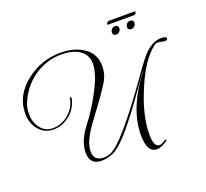

<svg xmlns="http://www.w3.org/2000/svg" viewBox="-142 -948 1284 1199"><g transform="rotate(-20 500.0 -348.5)"><path d="M705 80Q640 80 640 -38Q640 -217 795 -415Q790 -411 774 -390Q758 -369 732 -331Q712 -303 681 -259.5Q650 -216 607 -160Q579 -124 558.5 -100Q538 -76 526 -63Q469 -2 430 14Q388 29 356 29Q278 29 278 -53Q278 -124 337 -204Q369 -245 396.5 -287.5Q424 -330 447 -373Q511 -489 511 -559Q511 -623 458 -655Q414 -681 345 -681Q246 -681 164 -625Q85 -571 44 -478Q28 -443 28 -401Q28 -346 56 -309Q87 -266 139 -266Q193 -266 239 -301Q284 -337 299 -389V-390Q299 -401 302.5 -406.5Q306 -412 308 -412Q312 -412 312 -401Q312 -394 309 -386Q291 -328 245 -294Q199 -257 140 -257Q79 -257 41 -305Q7 -348 7 -411Q7 -531 115 -615Q216 -693 340 -693Q431 -693 490 -655Q561 -612 561 -526Q561 -470 530 -420Q516 -398 495.5 -367.5Q475 -337 447 -300Q375 -202 375 -202Q329 -135 318 -97Q314 -84 312 -72.5Q310 -61 310 -50Q310 15 375 15Q402 15 427 3Q507 -32 753 -377Q767 -397 788 -426.5Q809 -456 839 -493Q871 -530 902.5 -547Q934 -564 964 -564Q1000 -564 1000 -550Q1000 -538 980 -538Q972 -538 959 -542Q946 -545 938 -545Q922 -545 914 -538Q825 -470 757 -303Q691 -146 691 -24Q691 61 729 61Q741 61 757 51Q765 46 768.5 43.5Q772 41 772 41Q780 41 780 45Q780 50 758 62Q728 80 705 80ZM812 -680Q789 -680 789 -701Q789 -713 798 -722.5Q807 -732 819 -732Q842 -732 842 -711Q842 -699 832.5 -689.5Q823 -680 812 -680ZM712 -680Q689 -680 689 -701Q689 -713 698 -722.5Q707 -732 719 -732Q742 -732 742 -711Q742 -699 732.5 -689.5Q723 -680 712 -680ZM682 -756Q679 -756 679 -760Q679 -765 684.5 -771Q690 -777 697 -777H869Q871 -777 871 -774Q871 -768 867.5 -762Q864 -756 856 -756Z"/></g></svg>

Font: Imperial Script
Style: Regular
Weight: 400
Designer: Robert E. Leuschke
Foundry: Robert E. Leuschke
Version: Version 1.010; ttfautohint (v1.8.3)